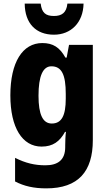

<svg xmlns="http://www.w3.org/2000/svg" viewBox="-20 -797 589 1057"><path d="M440 -777H351C346 -726 319 -709 277 -709C231 -709 210 -727 204 -777H116C117 -667 179 -606 277 -606C371 -606 438 -673 440 -777ZM213 -560C104 -560 37 -454 37 -272C37 -94 103 10 209 10C271 10 309 -18 338 -71H343C340 -48 339 -17 339 4V13C339 84 298 113 230 113C171 113 121 101 63 72V202C113 228 166 240 235 240C412 240 491 146 491 -25V-550H360L347 -480H340C309 -536 272 -560 213 -560ZM263 -432C320 -432 342 -385 342 -280V-254C342 -160 319 -117 265 -117C216 -117 192 -166 192 -270C192 -378 216 -432 263 -432Z"/></svg>

Font: Noto Sans Khmer UI Condensed ExtraBold
Style: Regular
Weight: 800
Width: 3
Designer: Danh Hong and the Monotype Design Team
Foundry: Monotype Imaging Inc.
Version: Version 2.002